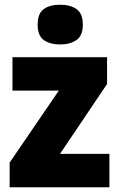

<svg xmlns="http://www.w3.org/2000/svg" viewBox="-20 -796 507 816"><path d="M445 0H21V-105L230 -411H33V-553H435V-439L235 -142H445ZM236 -776Q278 -776 305 -757.5Q332 -739 332 -691Q332 -644 304.5 -625.5Q277 -607 236 -607Q193 -607 166.5 -625.5Q140 -644 140 -691Q140 -739 166 -757.5Q192 -776 236 -776Z"/></svg>

Font: Noto Sans Lao UI SemCond Blk
Style: Regular
Weight: 900
Width: 4
Designer: Monotype Design Team
Foundry: Monotype Imaging Inc.
Version: Version 2.000; ttfautohint (v1.8.4.7-5d5b)